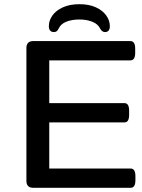

<svg xmlns="http://www.w3.org/2000/svg" viewBox="-20 -896 678 916"><path d="M139 0Q106 0 106 -33V-667Q106 -700 139 -700H602Q625 -700 625 -664V-644Q625 -608 602 -608H215V-404H574Q596 -404 596 -368V-348Q596 -312 574 -312H215V-92H603Q626 -92 626 -56V-36Q626 0 603 0ZM237 -743Q226 -743 219.5 -750Q213 -757 213 -771Q213 -798 230 -822Q247 -846 280 -861Q313 -876 359 -876Q405 -876 437.5 -861Q470 -846 487 -822Q504 -798 504 -771Q504 -757 498 -750Q492 -743 481 -743Q467 -743 458 -759Q448 -781 421 -792Q394 -803 359 -803Q323 -803 296.5 -792.5Q270 -782 260 -760Q255 -750 250 -746.5Q245 -743 237 -743Z"/></svg>

Font: Asap Expanded Medium
Style: Regular
Weight: 500
Width: 7
Designer: Pablo Cosgaya
Foundry: Omnibus-Type
Version: Version 3.001